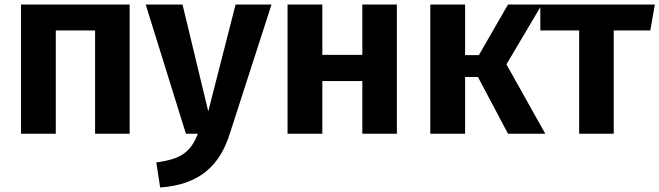

<svg xmlns="http://www.w3.org/2000/svg" viewBox="-20 -592 2919 850"><path d="M401 0H554V-572H73V0H227V-457H401Z M1182 -572H1023L902 -99L788 -572H625L803 0H856C825 78 786 112 672 127L689 238C864 226 953 140 997 1Z M1584 0H1737V-572H1584V-349H1407V-572H1253V0H1407V-233H1584Z M2379 -572H2229L2100 -348H2039V-572H1885V0H2039V-251H2096L2229 0H2394L2222 -307Z M2879 -572H2372V-457H2544V0H2697V-457H2859Z"/></svg>

Font: Glow Sans TC Normal
Style: Bold
Weight: 700
Designer: Ryoko NISHIZUKA (kana, bopomofo & ideographs); Paul D. Hunt (Latin, Greek & Cyrillic); Sandoll Communications, Soo-young
Version: Version 0.93